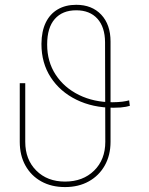

<svg xmlns="http://www.w3.org/2000/svg" viewBox="-20 -757 611 787"><path d="M509.3 -345.7 512.2 -323.2Q505.9 -321.3 496.1 -319.3Q486.3 -317.4 473.9 -316.4Q461.4 -315.4 445.8 -315.4Q359.9 -315.4 293 -348.4Q226.1 -381.3 188 -439.9Q149.9 -498.5 149.9 -576.2V-578.1Q150.4 -628.9 167.5 -664.3Q184.6 -699.7 216.6 -718.5Q248.5 -737.3 292.5 -737.3Q356.9 -737.3 395 -696.8Q433.1 -656.2 433.1 -586.9V-175.8Q433.1 -121.1 409.7 -79.1Q386.2 -37.1 344.2 -13.7Q302.2 9.8 246.6 9.8Q190.9 9.8 149.2 -13.4Q107.4 -36.6 84.2 -78.4Q61 -120.1 61 -175.8V-416H83.5V-175.8Q83.5 -103 128.7 -57.9Q173.8 -12.7 246.6 -12.7Q319.8 -12.7 365.7 -57.6Q411.6 -102.5 411.6 -175.8L410.6 -584Q410.2 -646 379.2 -680.4Q348.1 -714.8 292.5 -714.8Q235.8 -714.8 204.6 -679.2Q173.3 -643.6 173.3 -575.2V-574.2Q173.3 -503.9 208.3 -450.7Q243.2 -397.5 304 -367.7Q364.7 -337.9 441.9 -337.9Q453.1 -337.9 463.1 -338.6Q473.1 -339.4 481.7 -340.3Q490.2 -341.3 497.3 -342.8Q504.4 -344.2 509.3 -345.7Z"/></svg>

Font: Inter 20pt Thin
Style: Regular
Weight: 250
Version: Version 4.001;git-66647c0bb